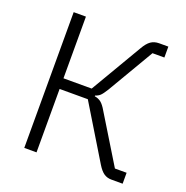

<svg xmlns="http://www.w3.org/2000/svg" viewBox="-125 -813 898 928"><g transform="rotate(20 323.5 -349.0)"><path d="M98.1 0V-698.2H161.1V-380.9H306.2L460.9 -644Q478 -673.8 495.6 -686Q513.2 -698.2 538.1 -698.2H585V-642.1H523.9L383.8 -403.8Q367.7 -377.9 357.9 -368.7Q348.1 -359.4 333 -355V-351.1Q352.1 -348.1 366 -337.2Q379.9 -326.2 395 -299.8L543.9 -56.2H604V0H545.9Q524.4 0 507.8 -11Q491.2 -22 474.1 -49.8L306.2 -326.2H161.1V0Z"/></g></svg>

Font: Anuphan Light
Style: Regular
Weight: 300
Designer: Mike Abbink, Paul van der Laan, Pieter van Rosmalen, Mint Tantisuwanna
Foundry: Bold Monday; Cadson Demak
Version: Version 3.002;hotconv 1.0.109;makeotfexe 2.5.65596